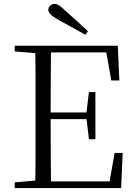

<svg xmlns="http://www.w3.org/2000/svg" viewBox="-20 -958 689 978"><path d="M428 -799 415 -781Q381 -800 347.5 -818.5Q314 -837 281 -855Q251 -872 238.5 -884Q226 -896 226 -908Q226 -920 235.5 -929Q245 -938 259 -938Q270 -938 282.5 -929.5Q295 -921 318 -899Q344 -876 372 -850.5Q400 -825 428 -799ZM55 0V-29L189 -41H200V0ZM159 0Q161 -83 161 -166.5Q161 -250 161 -335V-390Q161 -475 161 -559Q161 -643 159 -725H240Q239 -643 238.5 -557.5Q238 -472 238 -378V-357Q238 -256 238.5 -169.5Q239 -83 240 0ZM200 0V-34H572L534 -10L564 -179H605L597 0ZM200 -351V-385H439V-351ZM433 -249 420 -360V-381L433 -489H466V-249ZM55 -696V-725H200V-685H189ZM547 -548 517 -717 556 -691H200V-725H580L588 -548Z"/></svg>

Font: Noto Serif TC ExtraLight Light
Style: Regular
Weight: 300
Version: Version 2.003-H1;hotconv 1.1.1;makeotfexe 2.6.0